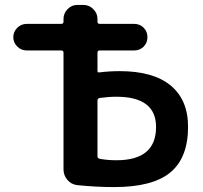

<svg xmlns="http://www.w3.org/2000/svg" viewBox="-20 -750 823 780"><path d="M376 -342V-115Q376 -107 385 -105Q416 -99 453 -99Q614 -99 614 -234Q614 -357 453 -357Q420 -357 385 -352Q376 -350 376 -342ZM89 -545Q66 -545 50 -561Q34 -577 34 -599Q34 -621 50 -637Q66 -653 89 -653H229Q238 -653 238 -662V-673Q238 -696 254.5 -713Q271 -730 294 -730H319Q342 -730 359 -713Q376 -696 376 -673V-662Q376 -653 385 -653H525Q548 -653 563.5 -637.5Q579 -622 579 -599Q579 -576 563.5 -560.5Q548 -545 525 -545H385Q376 -545 376 -536V-463Q376 -454 384 -456Q426 -461 466 -461Q603 -461 673.5 -402.5Q744 -344 744 -235Q744 -109 672 -49.5Q600 10 444 10Q371 10 293 2Q269 -1 253.5 -19.5Q238 -38 238 -62V-536Q238 -545 229 -545Z"/></svg>

Font: Rounded Mplus 1c Bold
Style: Bold
Weight: 700
Version: Version 1.059.20150529